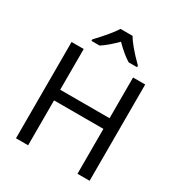

<svg xmlns="http://www.w3.org/2000/svg" viewBox="-215 -1088 1151 1233"><g transform="rotate(30 360.5 -472.0)"><path d="M407 -944Q434 -893 532 -795V-784H470Q423 -812 361 -874Q300 -813 254 -784H194V-795Q288 -895 317 -944ZM633 0H543V-333H177V0H87V-714H177V-412H543V-714H633Z"/></g></svg>

Font: Advent Sans Logo
Style: Regular
Weight: 400
Designer: Types & Symbols
Foundry: Types & Symbols
Version: Version 1.002